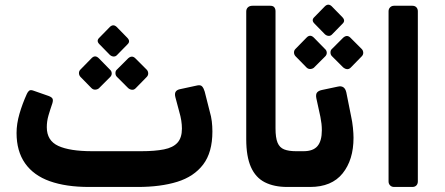

<svg xmlns="http://www.w3.org/2000/svg" viewBox="-20 -774 1853 800"><path d="M351 5Q255 5 187.5 -19Q120 -43 84.5 -93.5Q49 -144 49 -220Q49 -258 61 -299.5Q73 -341 92 -383Q96 -392 102 -396.5Q108 -401 123 -395L183 -374Q196 -369 199 -362.5Q202 -356 198 -343Q189 -317 182 -293Q175 -269 175 -244Q175 -188 223 -166Q271 -144 364 -144H569Q625 -144 663 -151.5Q701 -159 719.5 -179.5Q738 -200 738 -238Q738 -271 727 -308L711 -368Q707 -383 711.5 -391Q716 -399 728 -402L802 -418Q816 -421 822.5 -413.5Q829 -406 833 -392L854 -309Q860 -289 862.5 -268.5Q865 -248 865 -226Q865 -139 826.5 -88.5Q788 -38 718.5 -16.5Q649 5 554 5ZM467 -544Q461 -538 453 -538.5Q445 -539 438 -545L394 -590Q380 -604 394 -617L438 -662Q452 -675 466 -662L510 -617Q525 -602 511 -589ZM392 -406Q386 -401 377 -400.5Q368 -400 361 -407L315 -454Q309 -461 309 -469.5Q309 -478 315 -484L361 -531Q376 -547 392 -531L438 -484Q445 -478 445.5 -469Q446 -460 439 -453ZM545 -406Q538 -399 529.5 -400Q521 -401 514 -407L467 -454Q461 -460 461 -469.5Q461 -479 467 -484L514 -531Q530 -545 544 -531L591 -484Q597 -478 597.5 -469Q598 -460 591 -453Z M1222 5H1177Q1122 5 1083.5 -14.5Q1045 -34 1025.5 -78Q1006 -122 1006 -194V-726Q1006 -737 1013 -743.5Q1020 -750 1032 -750H1106Q1118 -750 1123 -743.5Q1128 -737 1128 -727V-239Q1128 -200 1136.5 -179.5Q1145 -159 1164 -151.5Q1183 -144 1213 -144H1237Q1252 -144 1252 -129V-25Q1252 5 1222 5Z M1223 5Q1215 5 1211 0Q1207 -5 1207 -12V-119Q1207 -133 1215 -138.5Q1223 -144 1237 -144H1245Q1285 -144 1303 -165.5Q1321 -187 1321 -231Q1321 -245 1319.5 -258.5Q1318 -272 1315 -287L1298 -365Q1295 -381 1301 -388.5Q1307 -396 1321 -399L1387 -413Q1416 -420 1423 -389L1443 -289Q1448 -267 1450.5 -242Q1453 -217 1453 -200Q1453 -108 1407.5 -51.5Q1362 5 1272 5ZM1363 -630Q1357 -624 1349 -624.5Q1341 -625 1334 -631L1290 -676Q1276 -690 1290 -703L1334 -748Q1348 -761 1362 -748L1406 -703Q1421 -688 1407 -675ZM1288 -492Q1282 -487 1273 -486.5Q1264 -486 1257 -493L1211 -540Q1205 -547 1205 -555.5Q1205 -564 1211 -570L1257 -617Q1272 -633 1288 -617L1334 -570Q1341 -564 1341.5 -555Q1342 -546 1335 -539ZM1441 -492Q1434 -485 1425.5 -486Q1417 -487 1410 -493L1363 -540Q1357 -546 1357 -555.5Q1357 -565 1363 -570L1410 -617Q1426 -631 1440 -617L1487 -570Q1493 -564 1493.5 -555Q1494 -546 1487 -539Z M1622 5Q1612 5 1605.5 -1.5Q1599 -8 1599 -18V-727Q1599 -737 1605.5 -743.5Q1612 -750 1622 -750H1698Q1709 -750 1715 -743.5Q1721 -737 1721 -727V-18Q1721 -8 1715 -1.5Q1709 5 1698 5Z"/></svg>

Font: Rubik Light SemiBold
Style: Regular
Weight: 600
Version: Version 2.300;gftools[0.9.30]